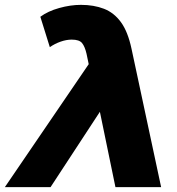

<svg xmlns="http://www.w3.org/2000/svg" viewBox="-83 -770 730 790"><path d="M392 0 328 -310 125 0H-63L282 -506L273 -549Q266 -579 254.5 -593Q243 -607 212 -607Q190 -607 166 -598.5Q142 -590 122 -576L83 -701Q114 -724 160.5 -737Q207 -750 250 -750Q303 -750 344.5 -734Q386 -718 414.5 -679Q443 -640 458 -570L580 0Z"/></svg>

Font: Montserrat ExtraBold
Style: Italic
Weight: 800
Italic angle: -11.3°
Designer: Julieta Ulanovsky
Foundry: Julieta Ulanovsky
Version: Version 9.000; ttfautohint (v1.8.4.7-5d5b)